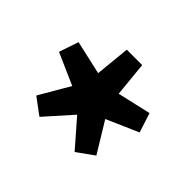

<svg xmlns="http://www.w3.org/2000/svg" viewBox="-93 -959 687 687"><g transform="rotate(45 250.0 -615.5)"><path d="M160 -420 250 -521 338 -420 402 -466 332 -581 453 -634 429 -708 302 -679 289 -811H211L198 -679L70 -708L45 -634L165 -581L98 -466Z"/></g></svg>

Font: Noto Sans Mono CJK JP Bold
Style: Regular
Weight: 700
Designer: Ryoko NISHIZUKA (kana & ideographs); Paul D. Hunt (Latin, Greek & Cyrillic); Wenlong ZHANG (bopomofo); Sandoll Communica
Foundry: Adobe Systems Incorporated
Version: Version 1.004;PS 1.004;hotconv 1.0.82;makeotf.lib2.5.63406